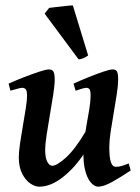

<svg xmlns="http://www.w3.org/2000/svg" viewBox="-20 -680 525 718"><path d="M468.8 -42.5Q433.1 -18.6 400.4 -0.2Q367.7 18.1 347.2 18.1Q332.5 18.1 318.1 0.7Q303.7 -16.6 296.1 -53.2Q288.6 -89.8 294.9 -147.9Q297.4 -177.2 303.2 -210Q309.1 -242.7 314 -272.2Q318.8 -301.8 318.8 -321.3Q318.8 -341.8 314.5 -346.7Q310.1 -351.6 302.2 -351.6Q296.9 -351.6 284.4 -347.7Q272 -343.8 262.7 -340.8L254.9 -367.2Q280.3 -378.9 310.5 -391.1Q340.8 -403.3 366 -411.9Q391.1 -420.4 401.4 -420.4Q414.1 -420.4 418 -411.6Q421.9 -402.8 421.9 -382.3Q421.9 -362.8 417 -329.8Q412.1 -296.9 405.5 -259.3Q398.9 -221.7 393.8 -187.5Q388.7 -153.3 388.7 -131.3Q388.7 -90.3 394.8 -73.2Q400.9 -56.2 412.1 -56.2Q423.8 -56.2 434.3 -59.1Q444.8 -62 461.4 -68.8ZM301.3 -189.9 295.9 -107.9Q260.3 -53.2 215.1 -17.6Q169.9 18.1 126.5 18.1Q110.8 18.1 93 5.9Q75.2 -6.3 62.7 -31Q50.3 -55.7 50.3 -91.8Q50.3 -111.8 54.9 -143.6Q59.6 -175.3 65.7 -210.2Q71.8 -245.1 76.4 -274.9Q81.1 -304.7 81.1 -321.3Q81.1 -341.8 75.9 -346.7Q70.8 -351.6 62.5 -351.6Q57.1 -351.6 43.5 -347.7Q29.8 -343.8 19 -340.8L12.2 -367.2Q37.6 -378.9 69.1 -391.1Q100.6 -403.3 126.7 -411.9Q152.8 -420.4 162.6 -420.4Q175.8 -420.4 180.2 -411.6Q184.6 -402.8 184.6 -382.3Q184.6 -362.8 179.2 -327.1Q173.8 -291.5 166.7 -251.2Q159.7 -210.9 154.3 -175.3Q148.9 -139.6 148.9 -120.1Q148.9 -90.3 156.7 -75.2Q164.6 -60.1 175.8 -60.1Q191.9 -60.1 225.6 -89.8Q259.3 -119.6 301.3 -189.9ZM309.6 -472.7Q290 -458.5 273.9 -458L147 -628.9L163.6 -650.4Q170.9 -651.4 189.2 -653.6Q207.5 -655.8 226.1 -657.7Q244.6 -659.7 252.4 -659.7Z"/></svg>

Font: Dai Banna SIL Medium
Style: Italic
Weight: 500
Italic angle: -11°
Designer: Victor Gaultney
Foundry: SIL International
Version: Version 4.000